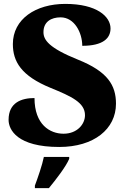

<svg xmlns="http://www.w3.org/2000/svg" viewBox="-20 -744 645 985"><path d="M284 10C462 10 575 -82 575 -212C575 -307 532 -377 380 -438C231 -498 203 -539 203 -579C203 -632 242 -655 291 -655C362 -655 402 -576 402 -509C509 -509 547 -548 547 -598C547 -659 477 -724 315 -724C163 -724 46 -646 46 -518C46 -429 88 -355 240 -293C348 -249 416 -217 416 -153C416 -107 376 -58 306 -58C236 -58 157 -105 157 -241C90 -241 24 -218 24 -129C24 -78 69 10 284 10ZM159 221H231C267 177 317 113 335 71V61H205C197 102 173 171 159 208Z"/></svg>

Font: UArctic Serif Black
Style: Regular
Weight: 900
Designer: Customization by Puisto advertising & original work Monotype Design Team
Foundry: Monotype Imaging Inc.
Version: Version 2.004